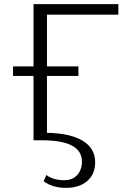

<svg xmlns="http://www.w3.org/2000/svg" viewBox="-20 -678 623 928"><path d="M207 -607V-357H359V-311H207V-36Q320 -34 380 2.5Q440 39 440 106Q440 164 401.5 197Q363 230 300 230Q233 230 191 198L204 168Q238 193 290 193Q331 193 353.5 167.5Q376 142 376 103Q376 0 183 0H142V-311H43V-357H142V-658H552V-607Z"/></svg>

Font: Isabella Sans
Style: Regular
Weight: 400
Designer: Original fonts by Christian Thalmann (Catharsis Fonts), Modifications by Cristiano Sobral
Version: Version 0.002;July 12, 2020;FontCreator 13.0.0.2655 64-bit; 